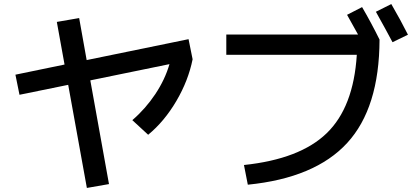

<svg xmlns="http://www.w3.org/2000/svg" viewBox="-20 -870 2040 946"><path d="M260 -762 370 -781 407 -574 909 -677 929 -578Q908 -473 849 -372.5Q790 -272 710 -206L632 -278Q697 -334 745 -406Q793 -478 815 -554L425 -474L517 37L408 56L316 -452L76 -403L56 -502L298 -552Z M1764 -835Q1809 -758 1850 -675Q1849 -338 1690.5 -165.5Q1532 7 1201 40L1182 -57Q1458 -86 1590 -214Q1722 -342 1738 -600H1095V-700H1744Q1708 -766 1690 -797ZM1832 -812 1908 -850Q1955 -769 1990 -699L1914 -662Q1884 -719 1832 -812Z"/></svg>

Font: M PLUS 1p Medium
Style: Regular
Weight: 500
Version: Version 1.062